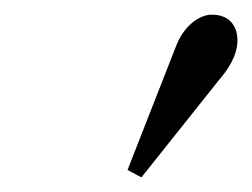

<svg xmlns="http://www.w3.org/2000/svg" viewBox="-20 -750 344 262"><path d="M154 -518 173 -508 279 -641C290 -654 304 -673 304 -695C304 -711 296 -730 269 -730C253 -730 232 -716 221 -689Z"/></svg>

Font: Old Standard
Style: Italic
Weight: 400
Italic angle: -15.2°
Designer: Alexey Kryukov <alexios@thessalonica.org.ru>
Version: Version 2.0